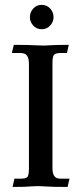

<svg xmlns="http://www.w3.org/2000/svg" viewBox="-20 -760 331 781"><path d="M254.9 0.5Q197.3 0.5 165 -1.5Q146.5 -2.9 131.8 -2.9Q121.6 -2.9 109.4 -2Q85.4 0.5 31.2 0.5L38.6 -33.2H64Q82.5 -33.2 90.1 -39.1Q97.7 -44.9 97.7 -73.2V-498Q97.7 -520 92.3 -529.5Q86.9 -539.1 79.3 -541.7Q71.8 -544.4 64 -544.4H28.3L36.1 -577.6Q93.8 -577.6 126 -575.7Q144.5 -574.7 159.2 -574.7Q169.4 -574.7 181.6 -575.7Q205.6 -577.6 259.8 -577.6L252.4 -544.4H227.1Q208.5 -544.4 200.9 -538.3Q193.4 -532.2 193.4 -503.9V-79.1Q193.4 -57.1 198.7 -47.6Q204.1 -38.1 211.4 -35.6Q218.8 -33.2 227.1 -33.2H262.7ZM149.4 -641.1Q128.9 -641.1 115.2 -656Q101.6 -670.9 101.6 -690.4Q101.6 -710.4 115.2 -725.3Q128.9 -740.2 149.4 -740.2Q170.4 -740.2 184.1 -725.3Q197.8 -710.4 197.8 -690.4Q197.8 -670.9 184.1 -656Q170.4 -641.1 149.4 -641.1Z"/></svg>

Font: Quaaykop
Style: Medium
Weight: 500
Designer: Tup Wanders
Foundry: Free font, DO NOT SELL
Version: Version 1.00;July 31, 2023;FontCreator 11.5.0.2430 64-bit